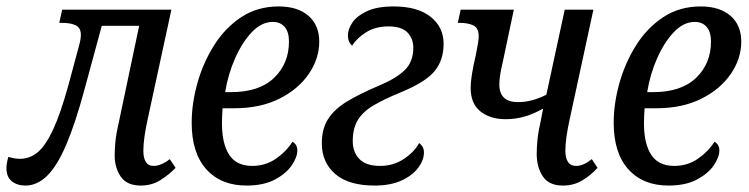

<svg xmlns="http://www.w3.org/2000/svg" viewBox="-55 -566 2326 596"><path d="M24 10Q-2 10 -18.5 -3.5Q-35 -17 -35 -44Q-35 -59 -29 -79Q-9 -73 7 -73Q37 -73 61.5 -93Q86 -113 109.5 -163Q133 -213 158 -304L190 -423Q196 -444 196 -457Q196 -480 180 -487.5Q164 -495 138 -495H129L138 -536H477L403 -194Q397 -167 393.5 -142Q390 -117 390 -98Q390 -76 397.5 -63.5Q405 -51 422 -51Q445 -51 472 -72L490 -45Q470 -24 443 -7Q416 10 382 10Q339 10 320 -17.5Q301 -45 301 -84Q301 -100 303 -124Q305 -148 314 -187L377 -486H261L208 -291Q179 -183 150.5 -116.5Q122 -50 91 -20Q60 10 24 10Z M710 10Q631 10 585.5 -40.5Q540 -91 540 -185Q540 -244 557.5 -307Q575 -370 609 -424.5Q643 -479 693.5 -512.5Q744 -546 810 -546Q869 -546 902.5 -517Q936 -488 936 -437Q936 -384 903.5 -336.5Q871 -289 812 -259.5Q753 -230 673 -230H636Q635 -218 634.5 -206Q634 -194 634 -183Q634 -120 656.5 -85.5Q679 -51 728 -51Q769 -51 801 -73Q833 -95 853 -126Q868 -117 868 -99Q868 -78 850.5 -52.5Q833 -27 798 -8.5Q763 10 710 10ZM644 -280H662Q750 -280 796 -324.5Q842 -369 842 -437Q842 -467 828.5 -482.5Q815 -498 792 -498Q757 -498 727 -466.5Q697 -435 675 -385.5Q653 -336 644 -280Z M1108 10Q1027 10 985.5 -26Q944 -62 944 -121Q944 -167 964 -197.5Q984 -228 1023 -251.5Q1062 -275 1121 -300Q1174 -322 1201 -348Q1228 -374 1228 -418Q1228 -446 1210 -465Q1192 -484 1151 -484Q1110 -484 1081 -465.5Q1052 -447 1038 -424Q1033 -428 1029 -436Q1025 -444 1025 -457Q1025 -475 1038.5 -495.5Q1052 -516 1083.5 -531Q1115 -546 1167 -546Q1241 -546 1281.5 -514Q1322 -482 1322 -430Q1322 -378 1293 -344Q1264 -310 1188 -279Q1137 -258 1104 -238.5Q1071 -219 1055.5 -193Q1040 -167 1040 -128Q1040 -94 1060.5 -72.5Q1081 -51 1125 -51Q1166 -51 1198.5 -72.5Q1231 -94 1246 -122Q1251 -119 1256 -111.5Q1261 -104 1261 -93Q1261 -69 1243 -45Q1225 -21 1191 -5.5Q1157 10 1108 10Z M1514 -196Q1467 -196 1436.5 -220Q1406 -244 1406 -293Q1406 -311 1410 -336Q1414 -361 1422 -395Q1431 -439 1431 -453Q1431 -479 1414.5 -487Q1398 -495 1373 -495H1366L1375 -536H1540L1506 -375Q1500 -350 1497.5 -333Q1495 -316 1495 -304Q1495 -249 1553 -249Q1596 -249 1641 -272L1698 -536H1787L1713 -194Q1707 -167 1703.5 -142Q1700 -117 1700 -98Q1700 -76 1708 -63.5Q1716 -51 1734 -51Q1756 -51 1782 -72L1800 -45Q1779 -22 1752.5 -6Q1726 10 1692 10Q1649 10 1630 -18.5Q1611 -47 1611 -88Q1611 -108 1613.5 -133Q1616 -158 1624 -193L1631 -229Q1605 -214 1576 -205Q1547 -196 1514 -196Z M2020 10Q1941 10 1895.5 -40.5Q1850 -91 1850 -185Q1850 -244 1867.5 -307Q1885 -370 1919 -424.5Q1953 -479 2003.5 -512.5Q2054 -546 2120 -546Q2179 -546 2212.5 -517Q2246 -488 2246 -437Q2246 -384 2213.5 -336.5Q2181 -289 2122 -259.5Q2063 -230 1983 -230H1946Q1945 -218 1944.5 -206Q1944 -194 1944 -183Q1944 -120 1966.5 -85.5Q1989 -51 2038 -51Q2079 -51 2111 -73Q2143 -95 2163 -126Q2178 -117 2178 -99Q2178 -78 2160.5 -52.5Q2143 -27 2108 -8.5Q2073 10 2020 10ZM1954 -280H1972Q2060 -280 2106 -324.5Q2152 -369 2152 -437Q2152 -467 2138.5 -482.5Q2125 -498 2102 -498Q2067 -498 2037 -466.5Q2007 -435 1985 -385.5Q1963 -336 1954 -280Z"/></svg>

Font: Noto Serif Condensed
Style: Italic
Weight: 400
Width: 3
Italic angle: -12°
Designer: Monotype Design Team
Foundry: Monotype Imaging Inc.
Version: Version 2.014; ttfautohint (v1.8.4.7-5d5b)